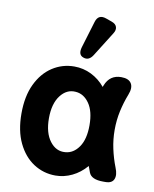

<svg xmlns="http://www.w3.org/2000/svg" viewBox="-87 -832 727 909"><g transform="rotate(10 277.0 -378.0)"><path d="M242 11Q184 11 136.5 -20Q89 -51 61 -109.5Q33 -168 33 -251Q33 -334 61 -392.5Q89 -451 136.5 -482Q184 -513 242 -513Q285 -513 323.5 -494Q362 -475 390 -441Q391 -443 391.5 -445Q392 -447 393 -449Q414 -502 469 -502Q505 -502 517.5 -481.5Q530 -461 516 -426Q500 -385 490.5 -341.5Q481 -298 481 -251Q481 -205 490.5 -161Q500 -117 516 -76Q530 -42 521 -21Q512 0 481 0H469Q413 0 401 -31Q396 -46 390 -61Q360 -26 321.5 -7.5Q283 11 242 11ZM269 -106Q308 -109 334 -146.5Q360 -184 360 -251Q360 -318 334 -355.5Q308 -393 269 -396Q225 -400 195 -360.5Q165 -321 165 -251Q165 -181 195 -141.5Q225 -102 269 -106ZM322 -582Q303 -552 276 -562Q249 -571 260 -609L299 -738Q311 -777 350 -763L378 -753Q398 -746 402.5 -731.5Q407 -717 396 -700Z"/></g></svg>

Font: Zen Maru Gothic Black
Style: Regular
Weight: 900
Designer: Yoshimichi Ohira
Foundry: Positype
Version: Version 1.001